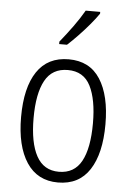

<svg xmlns="http://www.w3.org/2000/svg" viewBox="-55 -806 583 857"><g transform="rotate(5 237.0 -377.5)"><path d="M426 -267Q426 -136 378.5 -63Q331 10 237 10Q145 10 96.5 -63.5Q48 -137 48 -267Q48 -399 96 -470.5Q144 -542 238 -542Q332 -542 379 -469Q426 -396 426 -267ZM104 -267Q104 -157 136.5 -97.5Q169 -38 237 -38Q306 -38 338 -96.5Q370 -155 370 -267Q370 -373 339.5 -433.5Q309 -494 238 -494Q168 -494 136 -435.5Q104 -377 104 -267ZM359 -757Q344 -735 320.5 -707Q297 -679 271 -652Q245 -625 224 -606H189V-617Q219 -654 246.5 -692Q274 -730 294 -765H359Z"/></g></svg>

Font: Noto Sans Gujarati UI Condensed Light
Style: Regular
Weight: 300
Width: 3
Designer: Jelle Bosma - Monotype Design Team, Universal Thirst
Foundry: Monotype Imaging Inc.
Version: Version 2.106; ttfautohint (v1.8.4.7-5d5b)